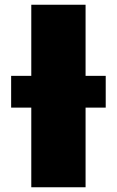

<svg xmlns="http://www.w3.org/2000/svg" viewBox="-20 -790 493 810"><path d="M27 -336H112V0H341V-336H426V-470H341V-770H112V-470H27Z"/></svg>

Font: Bounded ExtBd
Style: Regular
Weight: 800
Designer: Vlad Churkin
Version: Version 3.0